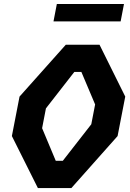

<svg xmlns="http://www.w3.org/2000/svg" viewBox="-20 -958 660 978"><path d="M173 0H343.5L579 -265L618 -466L487 -730H315L79.5 -466L40.5 -265ZM194.5 -305 214 -406 358.5 -591.5H394.5L464.5 -426L445 -325L300 -139H264ZM252.5 -849H594.5L611.5 -937.5H269.5Z"/></svg>

Font: Monaspace Krypton
Style: Bold Italic
Weight: 700
Italic angle: -11°
Designer: Riley Cran & the Lettermatic Team
Foundry: Lettermatic
Version: Version 1.101 (Monaspace Krypton)